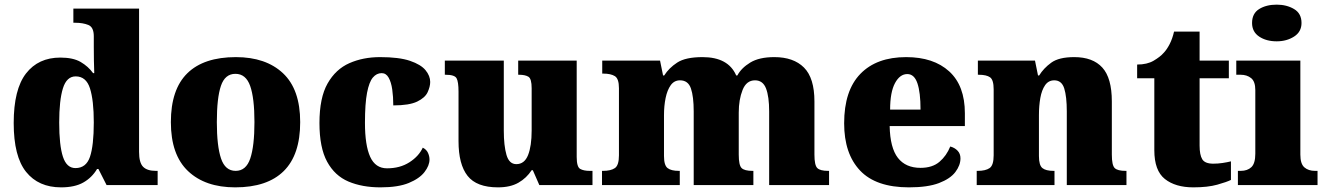

<svg xmlns="http://www.w3.org/2000/svg" viewBox="-20 -797 5716 827"><path d="M243 10Q146 10 92.5 -56.5Q39 -123 39 -267Q39 -412 92 -480.5Q145 -549 240 -549Q295 -549 327.5 -530Q360 -511 381 -482H386Q385 -505 384.5 -536Q384 -567 384 -596V-641Q384 -680 360.5 -689.5Q337 -699 304 -699H296V-760H579V-143Q579 -96 596.5 -78.5Q614 -61 651 -61H659V0H439L404 -69H398Q376 -32 339 -11Q302 10 243 10ZM305 -73Q351 -73 367.5 -121.5Q384 -170 384 -270Q384 -365 367.5 -416.5Q351 -468 306 -468Q267 -468 251 -416.5Q235 -365 235 -269Q235 -171 251 -122Q267 -73 305 -73Z M993 10Q864 10 790 -60Q716 -130 716 -271Q716 -412 787 -481.5Q858 -551 996 -551Q1125 -551 1199 -481.5Q1273 -412 1273 -271Q1273 -130 1202 -60Q1131 10 993 10ZM995 -61Q1040 -61 1058 -114.5Q1076 -168 1076 -271Q1076 -375 1057.5 -427Q1039 -479 994 -479Q949 -479 931.5 -427Q914 -375 914 -271Q914 -168 932 -114.5Q950 -61 995 -61Z M1619 10Q1540 10 1481 -15Q1422 -40 1389 -100.5Q1356 -161 1356 -267Q1356 -376 1391 -437.5Q1426 -499 1485 -525Q1544 -551 1617 -551Q1699 -551 1746 -535Q1793 -519 1813 -494.5Q1833 -470 1833 -444Q1833 -424 1822 -400Q1811 -376 1777 -359.5Q1743 -343 1674 -343Q1674 -380 1669.5 -411.5Q1665 -443 1654 -462.5Q1643 -482 1624 -482Q1602 -482 1586 -463Q1570 -444 1561 -397.5Q1552 -351 1552 -268Q1552 -171 1574.5 -121.5Q1597 -72 1647 -72Q1703 -72 1743.5 -98Q1784 -124 1801 -161Q1817 -153 1823.5 -138.5Q1830 -124 1830 -110Q1830 -84 1808.5 -56Q1787 -28 1741 -9Q1695 10 1619 10Z M2125 10Q2033 10 1994 -39.5Q1955 -89 1955 -189V-402Q1955 -445 1946.5 -460Q1938 -475 1900 -475H1896V-536H2150V-234Q2150 -170 2161.5 -130Q2173 -90 2204 -90Q2239 -90 2254.5 -129Q2270 -168 2270 -235V-417Q2270 -458 2256 -466.5Q2242 -475 2216 -475H2212V-536H2464V-121Q2464 -78 2479 -69.5Q2494 -61 2520 -61H2532V0H2303L2275 -64H2270Q2248 -30 2213 -10Q2178 10 2125 10Z M2573 0V-61H2577Q2611 -61 2628.5 -73Q2646 -85 2646 -128V-417Q2646 -458 2628.5 -469Q2611 -480 2578 -480H2574V-536H2823L2836 -472H2841Q2861 -504 2897 -527.5Q2933 -551 3006 -551Q3117 -551 3151 -472H3156Q3173 -504 3211.5 -527.5Q3250 -551 3315 -551Q3398 -551 3443 -506Q3488 -461 3488 -360V-131Q3488 -85 3500.5 -73Q3513 -61 3547 -61H3551V0H3293V-317Q3293 -381 3279.5 -416Q3266 -451 3232 -451Q3195 -451 3178.5 -409.5Q3162 -368 3162 -312V-131Q3162 -85 3174.5 -73Q3187 -61 3221 -61H3225V0H2968V-317Q2968 -381 2956 -416Q2944 -451 2909 -451Q2884 -451 2869 -430Q2854 -409 2847 -375Q2840 -341 2840 -301V-125Q2840 -85 2855.5 -73Q2871 -61 2904 -61H2908V0Z M3895 10Q3753 10 3684.5 -62.5Q3616 -135 3616 -266Q3616 -407 3686 -479Q3756 -551 3883 -551Q4001 -551 4068.5 -489.5Q4136 -428 4136 -309V-254H3812Q3814 -160 3847.5 -117Q3881 -74 3945 -74Q3996 -74 4026.5 -100Q4057 -126 4073 -166Q4092 -161 4104.5 -148Q4117 -135 4117 -115Q4117 -85 4095 -56Q4073 -27 4024.5 -8.5Q3976 10 3895 10ZM3945 -325Q3945 -399 3931.5 -438.5Q3918 -478 3888 -478Q3856 -478 3835 -439Q3814 -400 3814 -325Z M4187 0V-61H4191Q4225 -61 4242.5 -73Q4260 -85 4260 -128V-412Q4260 -453 4244.5 -464Q4229 -475 4196 -475H4192V-536H4438L4451 -472H4456Q4475 -503 4508 -527Q4541 -551 4607 -551Q4687 -551 4728 -506Q4769 -461 4769 -360V-131Q4769 -85 4781.5 -73Q4794 -61 4828 -61H4832V0H4575V-317Q4575 -381 4564 -416Q4553 -451 4521 -451Q4496 -451 4481.5 -430Q4467 -409 4461 -375Q4455 -341 4455 -301V-125Q4455 -85 4470 -73Q4485 -61 4518 -61H4522V0Z M5120 10Q5043 10 4997.5 -26Q4952 -62 4952 -150V-460H4878V-519Q4921 -519 4949 -535.5Q4977 -552 4991 -568Q5005 -582 5017.5 -606Q5030 -630 5037 -661H5147V-536H5273V-460H5147V-170Q5147 -130 5158.5 -111Q5170 -92 5206 -92Q5226 -92 5246 -95Q5266 -98 5282 -102V-22Q5264 -13 5223 -1.5Q5182 10 5120 10Z M5479 -619Q5434 -619 5403.5 -639.5Q5373 -660 5373 -698Q5373 -739 5403.5 -758Q5434 -777 5479 -777Q5522 -777 5554 -758Q5586 -739 5586 -698Q5586 -660 5554 -639.5Q5522 -619 5479 -619ZM5312 0V-61H5324Q5353 -61 5370 -77Q5387 -93 5387 -135V-409Q5387 -446 5369 -460.5Q5351 -475 5324 -475H5305V-536H5581V-131Q5581 -91 5598.5 -76Q5616 -61 5644 -61H5655V0Z"/></svg>

Font: Noto Serif Tamil Black
Style: Italic
Weight: 900
Italic angle: -12°
Designer: Indian Type Foundry, Tom Grace, and the Monotype Design Team
Foundry: Monotype Imaging Inc.
Version: Version 2.003; ttfautohint (v1.8.4.7-5d5b)